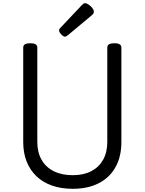

<svg xmlns="http://www.w3.org/2000/svg" viewBox="-20 -1160 903 1199"><path d="M434 19Q362 19 305 -1Q248 -21 208 -59Q168 -97 146.5 -151Q125 -205 125 -273V-863Q125 -877 136 -883.5Q147 -890 169 -890Q191 -890 202 -883.5Q213 -877 213 -863V-273Q213 -209 239.5 -162.5Q266 -116 315.5 -91Q365 -66 434 -66Q502 -66 550 -91Q598 -116 624 -162.5Q650 -209 650 -273V-863Q650 -877 661 -883.5Q672 -890 694 -890Q738 -890 738 -863V-273Q738 -182 701.5 -116.5Q665 -51 597 -16Q529 19 434 19ZM386 -931Q376 -931 362.5 -945Q349 -959 349 -969Q349 -973 350 -976.5Q351 -980 357 -986L492 -1129Q497 -1134 501.5 -1137Q506 -1140 511 -1140Q521 -1140 534 -1131Q547 -1122 556.5 -1110Q566 -1098 566 -1088Q566 -1081 563.5 -1076Q561 -1071 551 -1063L405 -941Q399 -937 394.5 -934Q390 -931 386 -931Z"/></svg>

Font: Playwrite AT
Style: Regular
Weight: 400
Designer: Veronika Burian, José Scaglione
Foundry: TypeTogether
Version: Version 1.002